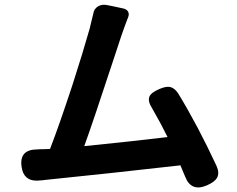

<svg xmlns="http://www.w3.org/2000/svg" viewBox="-20 -788 1020 825"><path d="M776 -28Q769 -44 755 -78Q753 -78 750 -77Q560 -56 452 -44Q276 -26 175 -15Q163 -13 156 -13Q83 -3 73 -70Q61 -146 141 -146Q151 -147 169 -147L195 -148Q233 -246 291 -422Q338 -568 365 -664Q376 -707 381 -730Q384 -750 401 -760.5Q418 -771 441 -766L466 -761L508 -752Q524 -749 530 -738.5Q536 -728 531 -715Q516 -677 502 -636Q494 -613 471 -542Q378 -259 342 -160Q549 -181 700 -199Q670 -260 634 -322Q614 -353 622 -373Q630 -391 666 -406Q694 -418 712 -414Q731 -409 746 -386Q830 -248 910 -76Q924 -45 913 -25Q904 -7 870 8Q802 38 776 -28Z"/></svg>

Font: GenSenRounded2 TW B
Style: Regular
Weight: 700
Version: Version 2.000;PS 2;hotconv 16.6.51;makeotf.lib2.5.65220 DEVE